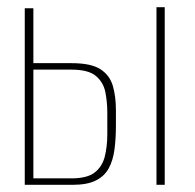

<svg xmlns="http://www.w3.org/2000/svg" viewBox="-20 -515 543 535"><path d="M49 0V-492H73V-339H180Q234 -339 260 -322Q286 -305 294.5 -275.5Q303 -246 303 -208V-165Q303 -129 299 -98.5Q295 -68 283 -46Q271 -24 247 -12Q223 0 182 0ZM73 -18H179Q223 -18 244 -34.5Q265 -51 272 -79Q279 -107 279 -141V-201Q279 -231 273.5 -258.5Q268 -286 247 -303.5Q226 -321 179 -321H73ZM416 0V-495H439V0Z"/></svg>

Font: Alumni Sans SC Thin
Style: Regular
Weight: 100
Designer: Robert E. Leuschke
Foundry: Robert E. Leuschke
Version: Version 1.018